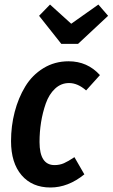

<svg xmlns="http://www.w3.org/2000/svg" viewBox="-20 -814 498 849"><path d="M415 -793.9 458 -744.1 325.2 -620.1H251L152.8 -744.1L201.2 -793.9L294.9 -709ZM283.2 -543Q366.7 -543 421.9 -481.9L360.8 -414.1Q323.7 -446.8 285.2 -446.8Q250 -446.8 223.4 -421.9Q196.8 -397 182.6 -356.7Q168.5 -316.4 161.6 -273.4Q154.8 -230.5 154.8 -186Q154.8 -84 221.2 -84Q243.7 -84 262.7 -92.3Q281.7 -100.6 309.1 -119.1L353 -43Q281.2 15.1 203.1 15.1Q122.1 15.1 75.4 -39.3Q28.8 -93.8 28.8 -189.9Q28.8 -256.8 44.9 -318.8Q61 -380.9 91.6 -431.4Q122.1 -481.9 171.9 -512.5Q221.7 -543 283.2 -543Z"/></svg>

Font: Fira Sans Compressed Medium
Style: Italic
Weight: 500
Width: 3
Italic angle: -8°
Designer: Carrois Corporate & Edenspiekermann AG
Foundry: Carrois Corporate GbR & Edenspiekermann AG
Version: Version 4.203;PS 004.203;hotconv 1.0.88;makeotf.lib2.5.64775